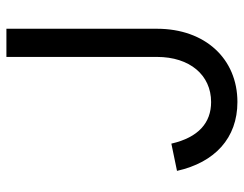

<svg xmlns="http://www.w3.org/2000/svg" viewBox="-101 -646 761 599"><g transform="rotate(-90 279.5 -346.5)"><path d="M260.7 13.7C395.5 13.7 489.3 -86.9 489.3 -237.3V-707H401.4V-237.3C401.4 -134.8 344.7 -68.4 260.7 -68.4C196.3 -68.4 150.4 -107.4 130.9 -192.4L45.9 -174.8C72.3 -56.6 148.4 13.7 260.7 13.7Z"/></g></svg>

Font: Wanted Sans
Style: Regular
Weight: 400
Designer: Original Design by Kil Hyung-jin and Kang Hanbin, Wanted Lab, Inc; Hangeul from Source Han Sans by Jang Soo-young and Ka
Foundry: Wanted Lab, Inc.
Version: Version 1.001;Glyphs 3.2 (3227)